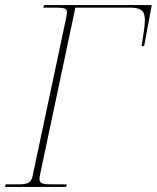

<svg xmlns="http://www.w3.org/2000/svg" viewBox="-29 -734 616 754"><path d="M-9 0H231L233 -10H176C141 -10 126 -12 126 -32C126 -36 127 -41 128 -47L267 -704H483C527 -704 540 -689 540 -656C540 -632 534 -598 527 -553H537L567 -714H144L141 -704H193C225 -704 234 -700 234 -685C234 -679 232 -671 230 -660L99 -43C93 -14 78 -10 37 -10H-7Z"/></svg>

Font: Noto Serif Display Thin
Style: Italic
Weight: 100
Italic angle: -12°
Designer: Monotype Design Team
Foundry: Monotype Imaging Inc.
Version: Version 2.009